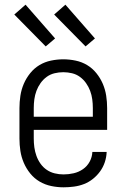

<svg xmlns="http://www.w3.org/2000/svg" viewBox="-20 -791 540 819"><path d="M251 8Q225 8 198.5 2.5Q172 -3 149 -16.5Q126 -30 109 -51Q92 -72 81.5 -96.5Q71 -121 67 -147Q63 -173 63 -200V-330Q63 -356 67 -382.5Q71 -409 81.5 -433.5Q92 -458 109 -479Q126 -500 148.5 -513.5Q171 -527 197.5 -532.5Q224 -538 250 -538Q276 -538 302.5 -532.5Q329 -527 351.5 -513.5Q374 -500 391 -479Q408 -458 418.5 -433.5Q429 -409 433 -382.5Q437 -356 437 -330V-237H124V-200Q124 -181 126.5 -162.5Q129 -144 135.5 -126Q142 -108 153 -92.5Q164 -77 179.5 -66.5Q195 -56 213.5 -51.5Q232 -47 251 -47Q273 -47 294.5 -52Q316 -57 334 -69.5Q352 -82 362.5 -101.5Q373 -121 374 -143H435Q434 -120 427 -99Q420 -78 407 -60Q394 -42 376.5 -28Q359 -14 338.5 -6Q318 2 295.5 5Q273 8 251 8ZM124 -293H376V-330Q376 -349 373.5 -367.5Q371 -386 364.5 -403.5Q358 -421 347 -436.5Q336 -452 321 -463Q306 -474 287.5 -478.5Q269 -483 250 -483Q231 -483 212.5 -478.5Q194 -474 179 -463Q164 -452 153 -436.5Q142 -421 135.5 -403.5Q129 -386 126.5 -367.5Q124 -349 124 -330ZM345 -593 211 -729 259 -771 385 -627ZM175 -593 41 -729 89 -771 215 -627Z"/></svg>

Font: Iosevka Slab Light
Style: Regular
Weight: 300
Monospace: yes
Designer: Belleve Invis
Foundry: Belleve Invis
Version: Version 11.1.0; ttfautohint (v1.8.3)